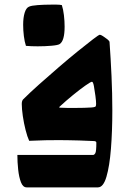

<svg xmlns="http://www.w3.org/2000/svg" viewBox="-20 -809 570 829"><path d="M241 -344Q252 -343 271 -343Q290 -343 306 -343Q328 -343 343.5 -343.5Q359 -344 376 -345Q387 -346 391 -348Q395 -350 395 -360Q395 -372 392 -395Q389 -418 385.5 -437Q382 -456 377 -456Q372 -456 348.5 -439.5Q325 -423 295 -398.5Q265 -374 238 -349Q232 -344 241 -344ZM411 -659Q415 -659 424.5 -653Q434 -647 443.5 -639.5Q453 -632 453 -627Q458 -557 461.5 -481Q465 -405 465 -332Q465 -242 459 -166.5Q453 -91 439.5 -45.5Q426 0 403 0H95Q79 0 70.5 -22Q62 -44 58.5 -76.5Q55 -109 55 -140H382Q387 -140 391.5 -147.5Q396 -155 396 -193Q396 -200 384 -200Q347 -202 322.5 -202.5Q298 -203 278.5 -203.5Q259 -204 236 -204Q204 -204 176.5 -203.5Q149 -203 106 -201Q98 -218 90.5 -247.5Q83 -277 78.5 -308Q74 -339 74 -360Q74 -375 81 -381Q109 -409 150 -445.5Q191 -482 234.5 -519.5Q278 -557 317 -588.5Q356 -620 381.5 -639.5Q407 -659 411 -659ZM105 -780Q115 -785 143 -787Q171 -789 199 -789Q213 -789 225 -789Q237 -789 247 -787Q253 -769 256 -743.5Q259 -718 259 -694Q259 -633 238 -619Q231 -614 202.5 -611.5Q174 -609 143 -609Q129 -609 116 -609.5Q103 -610 92 -611Q86 -629 83 -653.5Q80 -678 80 -702Q80 -733 86.5 -754Q93 -775 105 -780Z"/></svg>

Font: Alkalami
Style: Regular
Weight: 400
Designer: Becca Hirsbrunner Spalinger
Foundry: SIL International
Version: Version 2.000